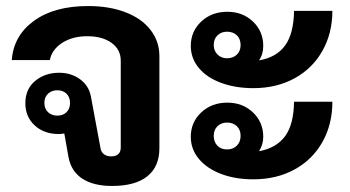

<svg xmlns="http://www.w3.org/2000/svg" viewBox="-20 -606 1159 636"><path d="M207 -85 193 -164Q183 -162 175 -162Q126 -162 95 -190.5Q64 -219 64 -264Q64 -311 96.5 -338Q129 -365 176 -365Q215 -365 244.5 -344Q274 -323 281 -287L313 -115Q315 -102 324.5 -95Q334 -88 348 -88Q380 -88 380 -118V-405Q380 -442 349.5 -464Q319 -486 269 -486Q220 -486 186 -464Q152 -442 145 -407H19Q25 -488 92.5 -537Q160 -586 272 -586Q342 -586 395.5 -565.5Q449 -545 478.5 -507Q508 -469 508 -420V-115Q508 -54 468 -22Q428 10 351 10Q290 10 253 -14Q216 -38 207 -85ZM212 -265Q212 -284 200.5 -295.5Q189 -307 170 -307Q151 -307 139 -295.5Q127 -284 127 -265Q127 -246 139 -234.5Q151 -223 170 -223Q189 -223 200.5 -234.5Q212 -246 212 -265Z M612 -454Q612 -502 646.5 -534.5Q681 -567 733 -567Q784 -567 818 -534.5Q852 -502 852 -454Q852 -426 838 -406Q896 -416 924.5 -455.5Q953 -495 954 -570H1081Q1081 -496 1048 -437.5Q1015 -379 955.5 -346.5Q896 -314 819 -314Q760 -314 712.5 -331.5Q665 -349 638.5 -381Q612 -413 612 -454ZM688 -457Q688 -438 700.5 -425.5Q713 -413 732 -413Q752 -413 764.5 -425Q777 -437 777 -457Q777 -477 764.5 -489Q752 -501 732 -501Q713 -501 700.5 -489Q688 -477 688 -457ZM954 -269H1081Q1081 -194 1048 -135.5Q1015 -77 955.5 -44.5Q896 -12 819 -12Q759 -12 712 -30Q665 -48 638.5 -80Q612 -112 612 -153Q612 -201 646.5 -233.5Q681 -266 733 -266Q784 -266 818 -233.5Q852 -201 852 -153Q852 -127 838 -105Q896 -116 924.5 -155Q953 -194 954 -269ZM777 -156Q777 -176 764.5 -188Q752 -200 732 -200Q713 -200 700.5 -188Q688 -176 688 -156Q688 -136 700 -123.5Q712 -111 732 -111Q752 -111 764.5 -123.5Q777 -136 777 -156Z"/></svg>

Font: Sarabun
Style: Bold
Weight: 700
Designer: Suppakit Chalermlarp | Katatrad Co.,Ltd.
Foundry: Cadson Demak Co.,Ltd.
Version: Version 1.000; ttfautohint (v1.6)